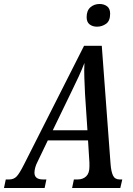

<svg xmlns="http://www.w3.org/2000/svg" viewBox="-62 -944 669 964"><path d="M-42 0 -33 -43H-16Q7 -43 21.5 -58Q36 -73 60 -121L360 -714H449L493 -122Q496 -82 505.5 -62.5Q515 -43 539 -43H552L542 0H300L309 -43H328Q354 -43 370.5 -58.5Q387 -74 387 -107Q387 -111 387 -117Q387 -123 387 -127L380 -239H178L128 -135Q118 -116 114.5 -101.5Q111 -87 111 -77Q111 -43 154 -43H171L162 0ZM295 -480 203 -290H377L365 -471Q363 -515 361.5 -553.5Q360 -592 362 -628Q348 -592 333 -559.5Q318 -527 295 -480ZM425 -810Q403 -810 388 -821.5Q373 -833 373 -858Q373 -891 392 -907.5Q411 -924 438 -924Q460 -924 475.5 -912.5Q491 -901 491 -875Q491 -839 470.5 -824.5Q450 -810 425 -810Z"/></svg>

Font: Noto Serif ExtraCondensed Medium
Style: Italic
Weight: 500
Width: 2
Italic angle: -12°
Designer: Monotype Design Team
Foundry: Monotype Imaging Inc.
Version: Version 2.013; ttfautohint (v1.8.4.7-5d5b)